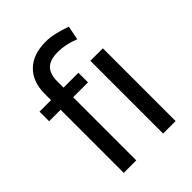

<svg xmlns="http://www.w3.org/2000/svg" viewBox="-216 -873 986 986"><g transform="rotate(-45 277.0 -380.0)"><path d="M98.6 0V-458.5H15.1V-528.3H98.6V-573.2Q98.6 -661.6 149.2 -710.9Q199.7 -760.3 292 -760.3Q346.7 -760.3 430.2 -730.5L415 -654.3Q354 -678.7 298.8 -678.7Q240.7 -678.7 215.1 -652.6Q189.5 -626.5 189.5 -574.2V-528.3H297.4V-458.5H189.5V0ZM475.1 0H384.3V-528.3H475.1Z"/></g></svg>

Font: SteelSelectRoboto
Style: Roboto-Regular
Weight: 400
Designer: Google
Version: Version 2.137; 2017